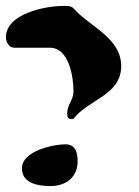

<svg xmlns="http://www.w3.org/2000/svg" viewBox="-21 -641 469 648"><path d="M206 -261C206 -249 206 -239 220 -239C221 -239 226 -240 227 -240C277 -306 388 -319 388 -418C388 -514 281 -551 227 -613C218 -622 204 -621 193 -621C132 -621 -1 -595 -1 -515C-1 -501 8 -480 27 -480H147C214 -480 227 -377 227 -332C227 -304 206 -287 206 -261ZM53 -73C53 -21 110 -13 149 -13C201 -13 241 -42 241 -97C241 -127 233 -154 200 -154C160 -154 53 -132 53 -73Z"/></svg>

Font: Charger
Style: Overspray
Weight: 400
Designer: Jasper
Foundry: Cannot Into Space Fonts
Version: Version 0.980